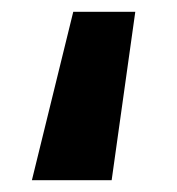

<svg xmlns="http://www.w3.org/2000/svg" viewBox="-20 -305 299 325"><path d="M209 -285 169 0H34L104 -285Z"/></svg>

Font: Cantarell
Style: Bold
Weight: 700
Designer: Dave Crossland, Nikolaus Waxweiler, Florian Fecher, Jacques Le Bailly, Eben Sorkin, Alexei Vanyashin, Alexios Zavras, Em
Version: Version 0.303